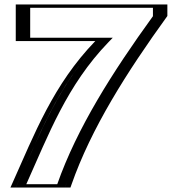

<svg xmlns="http://www.w3.org/2000/svg" viewBox="-20 -845 800 865"><path d="M709 -825V-770C523.1 -513.3 360.6 -256.7 273 0H51C154 -226.6 236.7 -458.8 431 -660H76V-825ZM694 -810V-774.9C510.9 -521.7 350.8 -268.4 262.3 -15H74.2C173.9 -237.2 255.9 -457.1 441.8 -649.6L466.3 -675H91V-810ZM694 -810H91V-675H466.3L441.8 -649.6C255.9 -457.1 173.9 -237.2 74.2 -15H262.3C350.8 -268.4 510.9 -521.7 694 -774.9ZM709 -825H76V-660H431C245.2 -467.7 159.8 -242.4 60.5 -21.1L51.1 0H273L276.5 -10.1C364.6 -262.4 525.7 -516.6 709 -770ZM669 -810V-772C486.3 -519.6 326.5 -267.3 237.9 -15H98.4C198.1 -236.7 281.2 -460.9 468.6 -654.9L488 -675H116V-810ZM734 -825H51V-660H409.3C219.8 -463.8 135.6 -242.1 34.8 -17.5L26.9 0H297.4L302 -13.1C390.3 -266.1 550.9 -519.6 734 -772.9Z"/></svg>

Font: Hussar Outliner
Style: Regular
Weight: 700
Foundry: Cannot Into Space Fonts
Version: Version 0.92